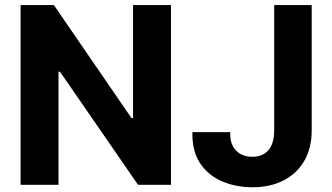

<svg xmlns="http://www.w3.org/2000/svg" viewBox="-20 -748 1345 777"><path d="M671.9 -727.5V0H538.7L222.9 -457.6H216.8V0H63.3V-727.5H198L512.1 -270.1H518.4V-727.5ZM1001 9.8Q935.3 9.8 880 -13.6Q824.7 -36.9 791.7 -84.5Q758.6 -132 758.6 -204.9V-213.3H911.7V-204.9Q911.7 -176.2 922.9 -155.6Q934 -135.1 954.1 -124.3Q974.2 -113.5 1001 -113.5Q1029.4 -113.5 1049.3 -125.5Q1069.1 -137.6 1079.4 -161.4Q1089.6 -185.3 1089.6 -219.9V-727.5H1241.4V-219.9Q1241.4 -149.7 1211.9 -98Q1182.4 -46.4 1128.6 -18.3Q1074.7 9.8 1001 9.8Z"/></svg>

Font: GitLab Sans
Style: Regular
Weight: 400
Designer: Rasmus Andersson
Foundry: Modifications by GitLab B.V., manufactured by rsms
Version: Version 4.000;git-c8fb6b7